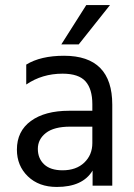

<svg xmlns="http://www.w3.org/2000/svg" viewBox="-20 -736 532 761"><path d="M416 -716 292 -560H223L322 -716ZM346 -234H258Q194 -234 162 -209Q130 -184 130 -146Q130 -108 155 -84.5Q180 -61 228 -61Q282 -61 314 -91.5Q346 -122 346 -169ZM84 -401V-480Q141 -515 234 -515Q425 -515 425 -321V0H347V-60Q308 5 205 5Q134 5 90.5 -37Q47 -79 47 -143Q47 -216 102.5 -256.5Q158 -297 254 -297H346V-323Q346 -383 319 -413.5Q292 -444 228 -444Q147 -444 84 -401Z"/></svg>

Font: Hind Regular
Style: Regular
Weight: 400
Designer: Manushi Parikh, Satya Rajpurohit
Foundry: Indian Type Foundry
Version: Version 1.201;PS 1.0;hotconv 1.0.78;makeotf.lib2.5.61930; tt